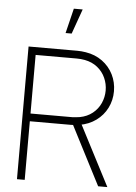

<svg xmlns="http://www.w3.org/2000/svg" viewBox="-62 -991 734 1038"><g transform="rotate(5 305.5 -472.5)"><path d="M296 -945 263 -810H296L344 -945ZM510.5 0 335 -341H384L560.5 0ZM70 0V-720H335Q357 -720 381 -716Q432 -708 470.5 -680Q509 -652 530 -610Q551 -568 551 -519Q551 -470 530 -428.2Q509 -386.5 470.5 -358.5Q432 -330.5 381 -322Q357 -318 335 -318H112V0ZM335 -360H339.5Q348 -360.5 358.8 -361.5Q369.5 -362.5 379 -364Q419 -371.5 447.8 -394.5Q476.5 -417.5 491.2 -450.2Q506 -483 506 -519Q506 -555 491.2 -587.8Q476.5 -620.5 447.8 -643.5Q419 -666.5 379 -674Q357.5 -678 335 -678H112V-360Z"/></g></svg>

Font: Hauora
Style: Regular
Weight: 400
Designer: Wayne Shih
Foundry: WCYS
Version: Version 1.001